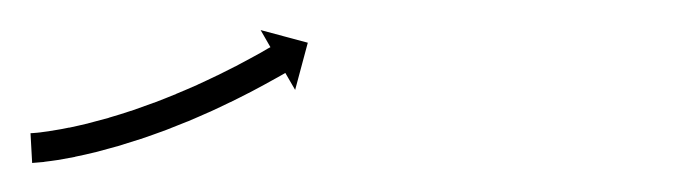

<svg xmlns="http://www.w3.org/2000/svg" viewBox="-22 -91 459 129"><path d="M0.3 -1.6C-0.3 -1.6 -0.9 -1.5 -1.5 -1.5L-0.4 18.5C0.3 18.4 1 18.4 1.7 18.3C1.7 18.3 1.7 18.3 1.8 18.3C1.8 18.3 1.9 18.3 1.9 18.3C3.8 18.2 5.8 18 7.7 17.8C7.7 17.8 7.8 17.7 7.8 17.7C7.8 17.7 7.9 17.7 7.9 17.7C10.9 17.4 13.8 16.9 16.8 16.5C16.8 16.5 16.8 16.5 16.9 16.5C16.9 16.5 16.9 16.5 16.9 16.5C20.8 15.8 24.6 15.1 28.4 14.4C28.4 14.4 28.4 14.4 28.4 14.4C28.5 14.3 28.5 14.3 28.5 14.3C33 13.4 37.4 12.4 41.9 11.3C41.9 11.3 41.9 11.3 41.9 11.3C42 11.3 42 11.3 42 11.3C46.9 10 51.8 8.7 56.7 7.3C56.7 7.3 56.7 7.3 56.8 7.3C56.8 7.3 56.8 7.3 56.8 7.3C62 5.7 67.2 4.1 72.4 2.4C72.4 2.4 72.4 2.4 72.4 2.4C72.5 2.4 72.5 2.4 72.5 2.4C77.8 0.6 83.1 -1.3 88.3 -3.2C88.3 -3.2 88.3 -3.2 88.4 -3.2C88.4 -3.2 88.4 -3.2 88.4 -3.2C93.6 -5.2 98.8 -7.3 104 -9.4C104 -9.4 104 -9.4 104.1 -9.4C104.1 -9.4 104.1 -9.4 104.1 -9.4C109.1 -11.5 114 -13.7 119 -15.9C119 -15.9 119 -15.9 119 -15.9C119 -15.9 119.1 -15.9 119.1 -15.9C123.7 -18 128.2 -20.2 132.8 -22.4C132.8 -22.4 132.8 -22.4 132.8 -22.4C132.8 -22.4 132.9 -22.4 132.9 -22.4C136.9 -24.4 141 -26.4 145 -28.5C145 -28.5 145 -28.5 145 -28.5C145 -28.5 145.1 -28.5 145.1 -28.5C148.4 -30.3 151.8 -32.1 155.2 -33.9C155.2 -33.9 155.2 -33.9 155.2 -33.9C155.2 -33.9 155.2 -33.9 155.2 -33.9C157.8 -35.3 160.4 -36.7 163 -38.2L163 -38.2L163 -38.2C164.7 -39.1 166.3 -40.1 168 -41L168 -41L168 -41C168.6 -41.4 169.1 -41.7 169.7 -42L176.3 -30.6L184.8 -62.3L153.1 -70.8L159.7 -59.3C159.1 -59 158.6 -58.7 158 -58.4L158 -58.4L158 -58.4C156.4 -57.4 154.8 -56.5 153.2 -55.6L153.2 -55.6L153.2 -55.6C150.7 -54.2 148.2 -52.8 145.7 -51.5C145.7 -51.5 145.7 -51.5 145.7 -51.5C145.7 -51.5 145.7 -51.5 145.7 -51.5C142.4 -49.7 139.1 -48 135.8 -46.2C135.8 -46.2 135.8 -46.3 135.8 -46.3C135.9 -46.3 135.9 -46.3 135.9 -46.3C131.9 -44.3 128 -42.3 124 -40.3C124 -40.3 124.1 -40.4 124.1 -40.4C124.1 -40.4 124.1 -40.4 124.1 -40.4C119.7 -38.2 115.2 -36.2 110.7 -34.1C110.7 -34.1 110.8 -34.1 110.8 -34.1C110.8 -34.1 110.8 -34.1 110.8 -34.1C106 -32 101.2 -29.9 96.3 -27.9C96.3 -27.9 96.4 -27.9 96.4 -27.9C96.4 -27.9 96.4 -27.9 96.4 -27.9C91.4 -25.8 86.4 -23.9 81.3 -21.9C81.3 -21.9 81.3 -21.9 81.3 -21.9C81.4 -21.9 81.4 -22 81.4 -22C76.3 -20.1 71.2 -18.3 66.1 -16.5C66.1 -16.5 66.1 -16.5 66.1 -16.5C66.1 -16.6 66.2 -16.6 66.2 -16.6C61.2 -14.9 56.2 -13.4 51.1 -11.9C51.1 -11.9 51.2 -11.9 51.2 -11.9C51.2 -11.9 51.3 -11.9 51.3 -11.9C46.6 -10.6 41.8 -9.3 37.1 -8.1C37.1 -8.1 37.1 -8.1 37.1 -8.1C37.2 -8.1 37.2 -8.1 37.2 -8.1C32.9 -7.1 28.7 -6.1 24.4 -5.2C24.4 -5.2 24.4 -5.2 24.5 -5.2C24.5 -5.3 24.5 -5.3 24.5 -5.3C20.9 -4.5 17.3 -3.9 13.6 -3.3C13.6 -3.3 13.7 -3.3 13.7 -3.3C13.7 -3.3 13.8 -3.3 13.8 -3.3C11 -2.9 8.2 -2.5 5.4 -2.1C5.4 -2.1 5.4 -2.1 5.5 -2.1C5.5 -2.1 5.5 -2.1 5.5 -2.1C3.7 -1.9 2 -1.7 0.2 -1.6C0.2 -1.6 0.2 -1.6 0.3 -1.6C0.3 -1.6 0.3 -1.6 0.3 -1.6Z"/></svg>

Font: FRB American Cursive Just Arrows Extralight
Style: Italic
Weight: 200
Italic angle: -25°
Version: Version 2.0;Modular Font Editor K font №1